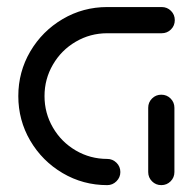

<svg xmlns="http://www.w3.org/2000/svg" viewBox="-20 -539 568 559"><path d="M330.4 -38.1Q330.4 -22.6 319.1 -11.3Q307.8 0 292.2 0Q221.9 0 162.4 -35Q103 -70 68.1 -129.4Q33.3 -188.9 33.3 -259.3Q33.3 -329.6 68.1 -389.1Q103 -448.5 162.4 -483.5Q221.9 -518.5 292.2 -518.5H450.7Q466.7 -518.5 477.8 -507.4Q488.9 -496.3 488.9 -480.4Q488.9 -464.4 477.8 -453.3Q466.7 -442.2 450.7 -442.2H292.2Q242.6 -442.2 200.6 -417.6Q158.5 -393 134.1 -350.9Q109.6 -308.9 109.6 -259.3Q109.6 -209.6 134.1 -167.6Q158.5 -125.6 200.6 -100.9Q242.6 -76.3 292.2 -76.3Q307.8 -76.3 319.1 -65.2Q330.4 -54.1 330.4 -38.1ZM449.6 0Q433.7 0 422.6 -11.1Q411.5 -22.2 411.5 -38.1V-225.2Q411.5 -241.1 422.6 -252.2Q433.7 -263.3 449.6 -263.3Q465.6 -263.3 476.7 -252.2Q487.8 -241.1 487.8 -225.2V-38.1Q487.8 -22.2 476.7 -11.1Q465.6 0 449.6 0Z"/></svg>

Font: 26F Galaxy Hebrew
Style: Bold
Weight: 700
Designer: C₂₉H₂₅N₃O₅
Version: Version 1.000